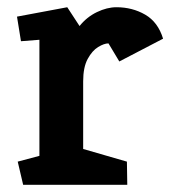

<svg xmlns="http://www.w3.org/2000/svg" viewBox="-20 -511 471 531"><path d="M44 0 29 -64 89 -80V-401L38 -397L27 -465L166 -491L200 -439Q220 -464 248 -477.5Q276 -491 302 -491Q346 -491 381.5 -470.5Q417 -450 431 -404L310 -341L280 -391Q268 -391 251.5 -381Q235 -371 222.5 -348Q210 -325 210 -286V-99L331 -64L332 0Z"/></svg>

Font: Kreon Light
Style: Regular
Weight: 300
Designer: Julia Petretta
Foundry: Julia Petretta and Eli Heuer
Version: Version 2.002